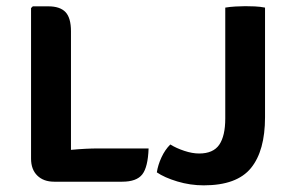

<svg xmlns="http://www.w3.org/2000/svg" viewBox="-20 -572 924 606"><path d="M449 -103.5Q447 -44.5 429 -21.5Q411 1.5 365.5 1.5H151Q117.5 1.5 97.8 -17.8Q78 -37 78 -71.5V-546.5L83.5 -552H132.5Q169.5 -552 186.8 -533.8Q204 -515.5 204 -473.5V-99Q251.5 -103.5 291 -103.5ZM517.5 -116Q537 -104 562 -95.8Q587 -87.5 608.5 -87.5Q653 -87.5 672 -115.2Q691 -143 691 -198V-548Q705.5 -550.5 723.5 -551.5Q741.5 -552.5 754 -552.5Q767 -552.5 784.2 -551.8Q801.5 -551 816.5 -548V-202Q816.5 -96 772 -41.5Q727.5 13 623 13Q580.5 13 539.8 0.8Q499 -11.5 475 -28Q478.5 -51 489.5 -75Q500.5 -99 517.5 -116Z"/></svg>

Font: Signika Negative SC SemiBold
Style: Regular
Weight: 600
Designer: Anna Giedryś
Foundry: Anna Giedryś
Version: Version 2.000; ttfautohint (v1.8.3) -l 8 -r 50 -G 200 -x 9 -